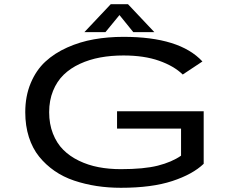

<svg xmlns="http://www.w3.org/2000/svg" viewBox="-20 -881 1090 912"><path d="M713 -728.5H613L547.5 -809.5L481 -728.5H381L506 -861H588ZM947.5 -352.5V-103Q895.5 -53 798.2 -21Q701 11 554 11Q493.5 11 438.5 2.5Q383.5 -6 332 -23.2Q280.5 -40.5 238.8 -69.5Q197 -98.5 165.8 -137.2Q134.5 -176 117.2 -229.8Q100 -283.5 100 -348Q100 -424.5 125.8 -486Q151.5 -547.5 195.2 -588Q239 -628.5 299.5 -655.5Q360 -682.5 426.2 -694.2Q492.5 -706 566.5 -706Q833.5 -706 941.5 -589L848 -527Q806.5 -567.5 735.5 -592.5Q664.5 -617.5 566.5 -617.5Q507.5 -617.5 456 -608Q404.5 -598.5 359.5 -577.8Q314.5 -557 282.5 -526Q250.5 -495 232 -449.5Q213.5 -404 213.5 -348Q213.5 -292 231.5 -246.2Q249.5 -200.5 280.5 -169.5Q311.5 -138.5 355 -117.5Q398.5 -96.5 448 -87Q497.5 -77.5 554 -77.5Q663.5 -77.5 729.8 -94.2Q796 -111 840 -141.5V-270H536V-352.5Z"/></svg>

Font: League Mono Extended
Style: Regular
Weight: 400
Width: 9
Designer: Tyler Finck
Foundry: The League of Moveable Type / Tyler Finck
Version: Version 2.210